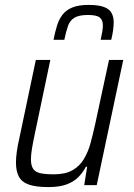

<svg xmlns="http://www.w3.org/2000/svg" viewBox="-20 -754 544 782"><path d="M177 8Q127 8 98 -2Q69 -12 57 -34.5Q45 -57 45 -92Q45 -111 48.5 -136.5Q52 -162 59 -192L126 -510H185L121 -205Q114 -172 110 -147.5Q106 -123 106 -105Q106 -80 115 -66.5Q124 -53 144.5 -48.5Q165 -44 199 -44Q246 -44 275 -60.5Q304 -77 321.5 -106Q339 -135 349 -172Q359 -209 368 -250L424 -510H482L374 0H323L335 -75H330Q318 -52 299.5 -33Q281 -14 251.5 -3Q222 8 177 8ZM198 -592Q204 -623 212 -649Q220 -675 234.5 -694Q249 -713 274.5 -723.5Q300 -734 341 -734Q381 -734 403.5 -725.5Q426 -717 434.5 -701Q443 -685 443 -664Q443 -648 440.5 -630Q438 -612 433 -592H390Q394 -610 396.5 -624.5Q399 -639 399 -651Q399 -672 386.5 -682.5Q374 -693 338 -693Q302 -693 283.5 -682Q265 -671 257 -648.5Q249 -626 242 -592Z"/></svg>

Font: Saira SemiCondensed Light
Style: Italic
Weight: 300
Width: 4
Italic angle: -12°
Designer: Hector Gatti with collaboration of the Omnibus-Type team
Foundry: Omnibus-Type
Version: Version 1.101